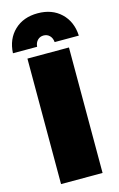

<svg xmlns="http://www.w3.org/2000/svg" viewBox="-156 -979 643 1036"><g transform="rotate(-15 166.0 -461.5)"><path d="M117 -749H-18Q-14 -828 36 -875.5Q86 -923 166 -923Q246 -923 296 -875.5Q346 -828 350 -749H215Q213 -772 199.5 -785.5Q186 -799 166 -799Q146 -799 132.5 -785.5Q119 -772 117 -749ZM50 -701H282V0H50Z"/></g></svg>

Font: MontserratBlack
Style: Regular
Weight: 900
Designer: Julieta Ulanovsky
Foundry: Julieta Ulanovsky
Version: Version 4.000